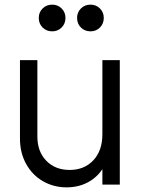

<svg xmlns="http://www.w3.org/2000/svg" viewBox="-20 -795 613 827"><path d="M66 -198V-536H141V-207Q141 -142 179.5 -102.5Q218 -63 280 -63Q343 -63 382 -104.5Q421 -146 421 -217V-536H496V0H421V-104L438 -100Q418 -48 372.5 -18Q327 12 267 12Q211 12 165 -14.5Q119 -41 92.5 -89Q66 -137 66 -198ZM147 -718Q147 -742 163.5 -758.5Q180 -775 205 -775Q229 -775 245.5 -758.5Q262 -742 262 -718Q262 -693 245.5 -676.5Q229 -660 205 -660Q180 -660 163.5 -676.5Q147 -693 147 -718ZM312 -718Q312 -742 328.5 -758.5Q345 -775 370 -775Q394 -775 410.5 -758.5Q427 -742 427 -718Q427 -693 410.5 -676.5Q394 -660 370 -660Q345 -660 328.5 -676.5Q312 -693 312 -718Z"/></svg>

Font: Trafiko Sans Variable
Style: Regular
Weight: 400
Designer: Gumpita Rahayu / Trafiko
Foundry: Tokotype / Trafiko
Version: Version 0.001;FEAKit 1.0